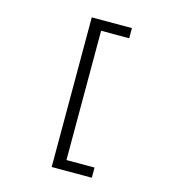

<svg xmlns="http://www.w3.org/2000/svg" viewBox="-116 -793 882 984"><g transform="rotate(15 325.0 -301.0)"><path d="M249 96V-698H313V96ZM267 96V42H462V96ZM267 -644V-698H462V-644Z"/></g></svg>

Font: Azeret Mono ExtraLight
Style: Regular
Weight: 250
Designer: Martin Vácha
Foundry: Displaay
Version: Version 1.002